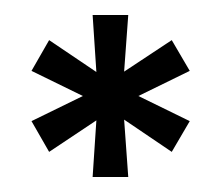

<svg xmlns="http://www.w3.org/2000/svg" viewBox="-20 -824 294 256"><path d="M22 -662.5 90.5 -696 22 -729.5 45.5 -770.5 108.5 -728 103.5 -804H151L145.5 -728.5L209 -770.5L233 -729.5L164.5 -696L233 -662.5L209 -621.5L145.5 -664.5L151 -588H103.5L108.5 -663.5L45.5 -621.5Z"/></svg>

Font: Big Shoulders Stencil Display
Style: Bold
Weight: 700
Designer: Patric King
Foundry: XO Type Co
Version: Version 1.000